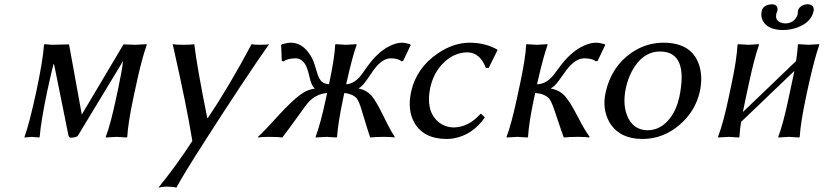

<svg xmlns="http://www.w3.org/2000/svg" viewBox="-20 -638 3850 895"><path d="M200.7 -214.8Q170.4 -71.3 165 0L162.6 2.9Q160.6 2.9 128.9 0Q128.9 0 94.2 2.9V0Q118.2 -66.4 149.9 -214.8Q180.2 -357.4 185.1 -429.2L188 -432.1Q189.9 -432.1 222.2 -429.2L301.8 -431.2L361.3 -104L555.7 -431.2Q557.1 -431.2 611.3 -429.2Q611.3 -429.2 663.6 -432.1L664.1 -429.2Q639.6 -360.4 611.8 -229L601.1 -179.2Q576.7 -63 573.2 0L570.3 2.9Q568.4 2.9 522.9 0Q522.9 0 473.6 2.9L473.1 0Q496.1 -61 521 -179.2L531.7 -229Q548.3 -307.1 553.7 -353.5L343.3 -5.9Q336.9 3.4 308.1 3.9Q301.8 2 299.3 -5.9L232.4 -336.9L229.5 -339.8Q216.8 -289.6 200.7 -214.8Z M784.7 -432.1Q798.8 -429.2 835.9 -429.2Q872.1 -429.2 885.7 -432.1Q897.5 -329.6 946.3 -87.4H948.2Q1045.4 -230.5 1152.8 -432.1Q1163.1 -429.2 1190.9 -429.2Q1223.6 -429.2 1234.4 -432.1Q1124 -275.4 937.5 15.6Q832.5 179.2 802.2 236.8Q786.6 231.9 754.4 231.9Q735.8 232.4 718.3 236.8Q806.2 128.4 876.5 19Q851.1 -139.6 789.1 -413.6Q786.6 -424.3 784.7 -432.1Z M1381.3 -112.8Q1312.5 -17.6 1295.9 2.9Q1275.4 0 1233.4 0Q1197.3 0 1183.6 2.9L1182.6 0Q1212.4 -26.9 1276.9 -98.6Q1306.6 -131.3 1335 -158.2Q1384.8 -206.1 1417 -217.3Q1430.7 -222.2 1446.3 -225.1L1446.8 -227.1Q1433.1 -234.4 1422.9 -278.3Q1414.1 -316.9 1404.8 -335Q1386.7 -365.2 1359.4 -366.2Q1320.8 -365.7 1301.3 -352.1L1293.5 -354L1290.5 -428.2L1295.4 -432.1Q1320.3 -439 1335.9 -439Q1390.6 -439 1427.7 -378.9Q1435.5 -366.2 1440.4 -354Q1446.3 -339.8 1454.1 -312.5Q1466.3 -266.6 1482.9 -254.9Q1495.6 -246.6 1513.7 -245.1L1514.6 -250Q1540 -369.6 1542.5 -429.2L1544.4 -432.1Q1546.4 -432.1 1592.8 -429.2L1641.1 -432.1L1642.6 -429.2Q1622.6 -374.5 1594.7 -250L1593.8 -245.1Q1633.8 -247.6 1666.5 -291.5Q1671.4 -297.9 1681.2 -312.5Q1700.7 -340.3 1712.4 -354Q1765.1 -417 1824.7 -434.6Q1840.3 -439 1853.5 -439Q1871.1 -438.5 1891.1 -432.1L1894.5 -428.2L1859.4 -354L1851.1 -352.1Q1835.9 -366.2 1799.3 -366.2Q1771 -365.2 1740.7 -335Q1726.6 -320.3 1689.5 -265.1Q1668 -234.4 1652.8 -227.1L1652.3 -225.1Q1693.8 -217.3 1718.3 -183.6Q1725.6 -173.8 1734.9 -158.2Q1749 -135.7 1785.6 -60.5Q1802.2 -26.9 1820.3 0L1817.9 2.9Q1805.7 0 1769.5 0Q1728 0 1705.6 2.9Q1697.3 -20.5 1669.4 -112.8Q1654.3 -166 1642.1 -180.2Q1623 -200.7 1585 -204.6L1579.6 -179.2Q1555.2 -63 1551.3 0L1548.8 2.9Q1546.9 2.9 1501.5 0L1451.7 2.9L1451.2 0Q1474.1 -61 1499.5 -179.2L1504.9 -204.6Q1449.2 -199.2 1413.6 -156.7Q1404.8 -146 1381.3 -112.8Z M2159.7 -394Q2091.8 -394 2038.6 -335.9Q1999.5 -292 1985.8 -230Q1963.4 -124.5 2020.5 -72.3Q2052.2 -44.4 2096.2 -43.9Q2163.1 -44.9 2219.7 -106.9H2223.6L2240.2 -90.8Q2182.6 -7.8 2092.8 7.3Q2077.1 9.8 2063 9.8Q1953.6 9.8 1910.2 -68.4Q1878.9 -126.5 1896 -208Q1919.9 -320.8 2021 -389.2Q2094.2 -439 2170.4 -439Q2242.2 -438.5 2297.4 -407.2L2298.8 -403.8L2258.3 -321.8L2245.1 -320.8Q2217.3 -393.1 2159.7 -394Z M2404.8 -250Q2430.2 -369.6 2432.6 -429.2L2434.1 -432.1Q2436 -432.1 2482.4 -429.2Q2482.4 -429.2 2531.2 -432.1L2532.7 -429.2Q2512.7 -374.5 2484.4 -250L2483.4 -245.1Q2527.3 -246.1 2561.5 -289.6Q2567.4 -296.9 2578.6 -312.5Q2598.6 -340.3 2610.8 -354Q2669.4 -420.4 2732.9 -436Q2746.6 -439 2758.8 -439Q2777.3 -438.5 2798.3 -432.1L2801.3 -428.2L2765.6 -354L2757.3 -352.1Q2741.2 -366.2 2702.1 -366.2Q2671.9 -365.2 2640.6 -335Q2624.5 -319.3 2587.9 -266.1Q2564.9 -233.9 2548.8 -227.1L2548.3 -225.1Q2592.3 -217.3 2618.7 -184.1Q2626.5 -173.8 2637.2 -158.2Q2651.4 -136.7 2690.4 -61.5Q2708.5 -27.8 2728.5 0L2726.1 2.9Q2711.4 0 2674.3 0Q2634.3 0 2607.9 2.9Q2600.6 -16.1 2568.4 -112.8Q2551.3 -164.6 2540.5 -177.7Q2519.5 -201.2 2475.1 -204.6L2469.2 -179.2Q2444.8 -63 2441.4 0L2439 2.9Q2437 2.9 2391.6 0L2341.8 2.9L2341.3 0Q2364.3 -61 2389.6 -179.2Z M2802.7 -205.1Q2828.6 -326.7 2924.3 -392.6Q2992.7 -439 3073.2 -439Q3203.1 -439 3238.3 -336.9Q3256.8 -281.7 3242.7 -213.9Q3222.7 -119.1 3144.5 -53.2Q3069.3 9.3 2976.1 9.8Q2864.3 9.8 2818.8 -71.8Q2787.1 -130.9 2802.7 -205.1ZM3057.6 -397.9Q2974.1 -397.9 2924.8 -304.7Q2906.2 -269 2897.5 -228Q2879.4 -143.1 2910.2 -84Q2939 -31.7 2998.5 -30.8Q3059.6 -30.8 3103.5 -87.4Q3133.8 -127 3147 -187Q3189.9 -397 3057.6 -397.9Z M3772.5 -585.9Q3761.2 -533.7 3696.8 -509.8Q3665 -498.5 3631.8 -498Q3560.5 -498 3536.6 -539.6Q3525.4 -560.1 3530.3 -585Q3535.2 -609.4 3563.5 -616.2Q3570.3 -617.7 3576.2 -618.2Q3603.5 -618.2 3604.5 -595.7Q3604.5 -591.3 3604 -587.9Q3602.5 -582.5 3601.1 -580.1Q3599.1 -576.2 3598.6 -571.8Q3592.8 -544.9 3617.7 -533.7Q3627.9 -529.3 3639.2 -528.8Q3675.3 -528.8 3692.9 -558.1Q3696.8 -564.9 3698.2 -570.8Q3699.2 -577.6 3699.2 -580.1Q3698.7 -583 3699.7 -586.9Q3704.1 -607.4 3728 -615.7Q3735.4 -617.7 3741.2 -618.2Q3773.4 -618.2 3773.4 -592.8Q3772.9 -588.9 3772.5 -585.9ZM3471.2 -250 3456.1 -180.2Q3447.8 -140.6 3442.9 -115.7L3690.9 -353.5Q3697.3 -395.5 3699.2 -429.2L3700.7 -432.1Q3702.6 -432.1 3749 -429.2L3797.9 -432.1L3799.3 -429.2Q3779.3 -374.5 3751 -250L3735.8 -179.2Q3711.4 -63 3708 0L3705.1 2.9Q3703.1 2.9 3657.7 0L3608.4 2.9L3607.9 0Q3630.9 -61 3655.8 -179.2L3670.9 -250Q3678.2 -285.2 3683.1 -307.6L3434.6 -69.8Q3428.7 -33.2 3426.8 0L3424.3 2.9Q3422.4 2.9 3377 0L3327.1 2.9V0Q3353 -69.8 3376 -180.2L3390.6 -249Q3413.6 -356.9 3418 -429.2L3419.9 -432.1Q3421.9 -432.1 3468.3 -429.2L3516.6 -432.1L3518.1 -429.2Q3495.1 -362.8 3471.2 -250Z"/></svg>

Font: Linux Biolinum Capitals O
Style: Italic Samll Caps
Weight: 400
Italic angle: -12°
Designer: Philipp H. Poll
Foundry: Philipp H. Poll
Version: Version 0.6.2